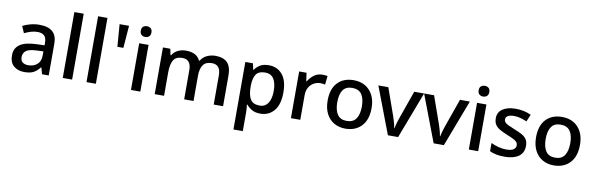

<svg xmlns="http://www.w3.org/2000/svg" viewBox="-60 -1351 6749 2182"><g transform="rotate(10 3315.0 -260.0)"><path d="M293 -549Q395 -549 445.5 -504.5Q496 -460 496 -365V0H419L398 -75H394Q359 -31 320.5 -10.5Q282 10 214 10Q141 10 93 -30Q45 -70 45 -154Q45 -236 107 -279Q169 -322 297 -326L390 -329V-358Q390 -417 363 -441Q336 -465 287 -465Q246 -465 208 -453Q170 -441 135 -424L101 -502Q139 -522 189 -535.5Q239 -549 293 -549ZM317 -256Q226 -253 191 -226.5Q156 -200 156 -153Q156 -111 181 -92.5Q206 -74 246 -74Q307 -74 348 -108.5Q389 -143 389 -212V-259Z M766 0H658V-760H766Z M1040 0H932V-760H1040Z M1297 -714 1277 -456H1208L1188 -714Z M1553 -539V0H1445V-539ZM1500 -745Q1524 -745 1542.5 -730.5Q1561 -716 1561 -683Q1561 -651 1542.5 -636Q1524 -621 1500 -621Q1474 -621 1456 -636Q1438 -651 1438 -683Q1438 -716 1456 -730.5Q1474 -745 1500 -745Z M2324 -549Q2416 -549 2462 -502.5Q2508 -456 2508 -351V0H2400V-336Q2400 -460 2300 -460Q2228 -460 2197.5 -416Q2167 -372 2167 -289V0H2059V-336Q2059 -460 1959 -460Q1884 -460 1855.5 -411.5Q1827 -363 1827 -271V0H1719V-539H1804L1819 -467H1825Q1850 -509 1893 -529Q1936 -549 1984 -549Q2045 -549 2086.5 -528Q2128 -507 2148 -463H2156Q2182 -507 2228 -528Q2274 -549 2324 -549Z M2941 -549Q3038 -549 3097 -479.5Q3156 -410 3156 -271Q3156 -133 3096 -61.5Q3036 10 2939 10Q2878 10 2839.5 -13Q2801 -36 2778 -65H2771Q2774 -48 2776 -23.5Q2778 1 2778 20V240H2670V-539H2758L2773 -467H2778Q2801 -501 2839.5 -525Q2878 -549 2941 -549ZM2914 -460Q2840 -460 2810 -417.5Q2780 -375 2778 -288V-271Q2778 -179 2807.5 -129Q2837 -79 2916 -79Q2960 -79 2988.5 -103.5Q3017 -128 3031 -171Q3045 -214 3045 -272Q3045 -360 3013 -410Q2981 -460 2914 -460Z M3559 -549Q3573 -549 3589.5 -548Q3606 -547 3618 -544L3607 -443Q3596 -446 3581 -448Q3566 -450 3553 -450Q3513 -450 3477.5 -430.5Q3442 -411 3420.5 -374Q3399 -337 3399 -283V0H3291V-539H3376L3390 -443H3395Q3421 -487 3462 -518Q3503 -549 3559 -549Z M4174 -271Q4174 -137 4105 -63.5Q4036 10 3918 10Q3846 10 3789 -22.5Q3732 -55 3699.5 -118Q3667 -181 3667 -271Q3667 -405 3735 -477Q3803 -549 3921 -549Q3996 -549 4052.5 -516.5Q4109 -484 4141.5 -422Q4174 -360 4174 -271ZM3778 -271Q3778 -180 3812 -129.5Q3846 -79 3920 -79Q3994 -79 4028 -129.5Q4062 -180 4062 -271Q4062 -361 4028 -410.5Q3994 -460 3919 -460Q3845 -460 3811.5 -410.5Q3778 -361 3778 -271Z M4410 0 4205 -539H4320L4431 -225Q4438 -204 4445.5 -179.5Q4453 -155 4458.5 -132.5Q4464 -110 4466 -93H4470Q4473 -110 4479 -133Q4485 -156 4493 -180.5Q4501 -205 4508 -225L4619 -539H4733L4528 0Z M4938 0 4733 -539H4848L4959 -225Q4966 -204 4973.5 -179.5Q4981 -155 4986.5 -132.5Q4992 -110 4994 -93H4998Q5001 -110 5007 -133Q5013 -156 5021 -180.5Q5029 -205 5036 -225L5147 -539H5261L5056 0Z M5452 -539V0H5344V-539ZM5399 -745Q5423 -745 5441.5 -730.5Q5460 -716 5460 -683Q5460 -651 5441.5 -636Q5423 -621 5399 -621Q5373 -621 5355 -636Q5337 -651 5337 -683Q5337 -716 5355 -730.5Q5373 -745 5399 -745Z M5977 -153Q5977 -73 5919 -31.5Q5861 10 5757 10Q5701 10 5660 1.5Q5619 -7 5585 -23V-118Q5621 -100 5668.5 -87Q5716 -74 5760 -74Q5819 -74 5845.5 -92.5Q5872 -111 5872 -142Q5872 -160 5862 -174.5Q5852 -189 5824.5 -204Q5797 -219 5744 -240Q5693 -261 5657 -281.5Q5621 -302 5602.5 -330.5Q5584 -359 5584 -404Q5584 -475 5640.5 -512Q5697 -549 5790 -549Q5840 -549 5883.5 -539.5Q5927 -530 5968 -511L5933 -429Q5897 -444 5860.5 -454.5Q5824 -465 5785 -465Q5738 -465 5713.5 -450Q5689 -435 5689 -409Q5689 -390 5700.5 -376.5Q5712 -363 5740.5 -349Q5769 -335 5819 -315Q5869 -296 5904.5 -276Q5940 -256 5958.5 -227Q5977 -198 5977 -153Z M6579 -271Q6579 -137 6510 -63.5Q6441 10 6323 10Q6251 10 6194 -22.5Q6137 -55 6104.5 -118Q6072 -181 6072 -271Q6072 -405 6140 -477Q6208 -549 6326 -549Q6401 -549 6457.5 -516.5Q6514 -484 6546.5 -422Q6579 -360 6579 -271ZM6183 -271Q6183 -180 6217 -129.5Q6251 -79 6325 -79Q6399 -79 6433 -129.5Q6467 -180 6467 -271Q6467 -361 6433 -410.5Q6399 -460 6324 -460Q6250 -460 6216.5 -410.5Q6183 -361 6183 -271Z"/></g></svg>

Font: Noto Sans NKo Unjoined Medium
Style: Regular
Weight: 500
Designer: Monotype Design Team
Foundry: Monotype Imaging Inc.
Version: Version 2.004